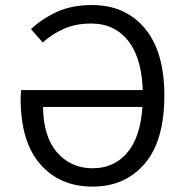

<svg xmlns="http://www.w3.org/2000/svg" viewBox="-20 -708 707 741"><path d="M336.9 12.2Q210.4 12.2 135 -74.7Q59.6 -161.6 59.6 -327.6Q59.6 -335.4 60.3 -344Q61 -352.5 61.5 -360.4H548.3V-295.4H146Q147.5 -179.7 200.9 -119.1Q254.4 -58.6 336.9 -58.6Q426.8 -58.6 479 -128.9Q531.2 -199.2 531.2 -339.8Q531.2 -474.1 478.3 -545.7Q425.3 -617.2 331.5 -617.2Q272.5 -617.2 226.6 -596.9Q180.7 -576.7 145 -543.9L99.6 -595.7Q142.1 -635.7 199.7 -662.1Q257.3 -688.5 335 -688.5Q463.9 -688.5 539.1 -598.4Q614.3 -508.3 614.3 -339.8Q614.3 -165 538.6 -76.4Q462.9 12.2 336.9 12.2Z"/></svg>

Font: Akatab
Style: Regular
Weight: 400
Designer: SIL Global
Foundry: SIL Global
Version: Version 4.100